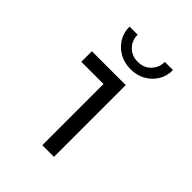

<svg xmlns="http://www.w3.org/2000/svg" viewBox="-208 -860 979 979"><g transform="rotate(45 281.0 -371.0)"><path d="M265.6 0V-441.4H105.5V-517.6H349.6V0ZM308.6 -591.8Q265.1 -591.8 229.5 -611.6Q193.8 -631.3 173.1 -665.3Q152.3 -699.2 152.3 -742.2H210.9Q210.4 -700.7 238.5 -672.6Q266.6 -644.5 308.6 -644.5Q352.1 -644.5 379.4 -672.6Q406.7 -700.7 407.2 -742.2H465.8Q466.3 -699.2 445.6 -665.3Q424.8 -631.3 389.4 -611.6Q354 -591.8 308.6 -591.8Z"/></g></svg>

Font: Reddit Mono
Style: Regular
Weight: 400
Monospace: yes
Designer: Stephen Hutchings
Foundry: Reddit
Version: Version 1.014; ttfautohint (v1.8.4.7-5d5b)